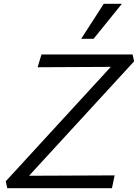

<svg xmlns="http://www.w3.org/2000/svg" viewBox="-20 -985 722 1005"><path d="M18 0 10 -36 560 -635 177 -633 197 -700H674L682 -664L132 -65L580 -67L566 0ZM405 -782 523 -965H618L470 -782Z"/></svg>

Font: Isabella Sans
Style: Italic
Weight: 400
Italic angle: -12°
Designer: Christian Thalmann (Catharsis Fonts), Cristiano Sobral
Foundry: The Isabella Sans Project Authors
Version: Version 2.026; ttfautohint (v1.8.4.7-5d5b-dirty)